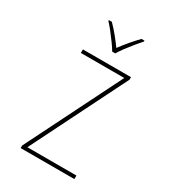

<svg xmlns="http://www.w3.org/2000/svg" viewBox="-224 -1063 1049 1176"><g transform="rotate(30 300.0 -474.5)"><path d="M115 0V-18L450 -689H143V-714H483V-696L148 -25H495V0ZM305 -792Q293 -813 273 -840.5Q253 -868 231.5 -895.5Q210 -923 191 -943V-949H212Q240 -921 267.5 -887Q295 -853 316 -824Q337 -853 365.5 -887Q394 -921 422 -949H443V-943Q425 -923 402.5 -895.5Q380 -868 359.5 -840.5Q339 -813 327 -792Z"/></g></svg>

Font: Noto Sans Mono Thin
Style: Regular
Weight: 100
Designer: Monotype Design Team
Foundry: Monotype Imaging Inc.
Version: Version 2.014